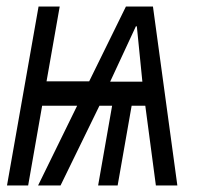

<svg xmlns="http://www.w3.org/2000/svg" viewBox="-20 -570 640 590"><path d="M98.5 -550H163.5L123 -320H254L367 -550H450L525 0H459L426.5 -245H384.5L341.5 0H281.5L324.5 -245H285.5L166 0H97L217 -245H109.5L66.5 0H1.5ZM417.5 -319 400.5 -489H397.5L318.5 -319Z"/></svg>

Font: JuliaMono
Style: Italic
Weight: 400
Italic angle: -9°
Monospace: yes
Designer: cormullion
Foundry: corm
Version: Version 0.057; ttfautohint (v1.8.4)